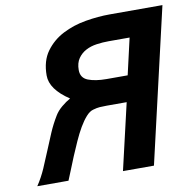

<svg xmlns="http://www.w3.org/2000/svg" viewBox="-80 -804 898 885"><g transform="rotate(-10 368.5 -361.0)"><path d="M24 0Q48 -36 65 -75Q82 -114 98 -153.5Q114 -193 130.5 -231.5Q147 -270 169 -306Q181 -326 202 -343.5Q223 -361 243 -372Q155 -430 155 -495Q155 -563 187 -607Q219 -651 268.5 -676.5Q318 -702 377 -712Q436 -722 490 -722H737L570 0H425L497 -310H403Q385 -310 371 -309Q357 -308 340 -303Q323 -299 306 -280Q289 -261 273 -233.5Q257 -206 242 -172.5Q227 -139 213.5 -107Q200 -75 189 -46.5Q178 -18 170 0ZM523 -431 562 -601H463Q436 -601 407.5 -597Q379 -593 356.5 -581Q334 -569 319.5 -548Q305 -527 305 -494Q305 -457 338.5 -444Q372 -431 424 -431Z"/></g></svg>

Font: Perun
Style: Bold Italic
Weight: 700
Italic angle: -12°
Foundry: Copyright (c) Stefan Peev, Context Ltd, 2016
Version: Version 1.027